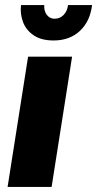

<svg xmlns="http://www.w3.org/2000/svg" viewBox="-20 -739 384 759"><path d="M10 0 91 -515H265L184 0ZM192 -579Q143 -579 113 -599.5Q83 -620 71 -652Q59 -684 63 -719H155Q154 -703 159 -691Q164 -679 173.5 -672Q183 -665 196 -665Q217 -665 231.5 -680Q246 -695 249 -719H344Q336 -654 295.5 -616.5Q255 -579 192 -579Z"/></svg>

Font: MuseoModerno ExtraBold
Style: Italic
Weight: 800
Italic angle: -9°
Designer: Pablo Cosgaya, Héctor Gatti, Marcela Romero, and the Authors of The MuseoModerno Project.
Foundry: Omnibus-Type Team
Version: Version 1.003